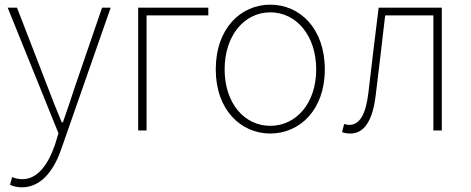

<svg xmlns="http://www.w3.org/2000/svg" viewBox="-20 -560 2021 824"><path d="M74 244C165 244 218 156 245 74L455 -527H418L300 -183C285 -138 267 -82 250 -35H245C225 -82 203 -138 186 -183L53 -527H13L231 12L216 61C187 145 142 209 76 209C60 209 43 205 32 200L23 233C36 240 56 244 74 244Z M573 0H609V-494H874V-527H573Z M1140 13C1266 13 1374 -88 1374 -262C1374 -439 1266 -540 1140 -540C1014 -540 906 -439 906 -262C906 -88 1014 13 1140 13ZM1140 -20C1028 -20 944 -118 944 -262C944 -407 1028 -507 1140 -507C1252 -507 1337 -407 1337 -262C1337 -118 1252 -20 1140 -20Z M1484 13C1542 13 1580 -40 1593 -156C1607 -270 1620 -381 1633 -494H1840V0H1876V-527H1605C1590 -405 1575 -284 1561 -162C1550 -68 1523 -24 1479 -24C1470 -24 1464 -26 1457 -28L1448 7C1459 11 1468 13 1484 13Z"/></svg>

Font: Noto Sans CJK HK Thin
Style: Regular
Weight: 100
Designer: Ryoko NISHIZUKA 西塚涼子 (kana, bopomofo & ideographs); Paul D. Hunt (Latin, Greek & Cyrillic); Sandoll Communications 산돌커뮤니
Foundry: Adobe
Version: Version 2.004;hotconv 1.0.118;makeotfexe 2.5.65603